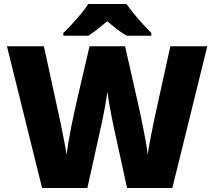

<svg xmlns="http://www.w3.org/2000/svg" viewBox="-20 -947 1079 967"><path d="M1024 -714 848 0H620L552 -311Q550 -320 546 -341Q542 -362 536.5 -389Q531 -416 527 -442Q523 -468 521 -486Q519 -468 514.5 -442Q510 -416 505 -389Q500 -362 495.5 -341Q491 -320 489 -311L420 0H192L15 -714H201L279 -356Q282 -343 287 -318.5Q292 -294 297.5 -266Q303 -238 308 -211.5Q313 -185 315 -167Q319 -197 325.5 -236Q332 -275 340 -314.5Q348 -354 355.5 -388Q363 -422 368 -444L431 -714H610L671 -444Q676 -423 683.5 -388.5Q691 -354 699 -314Q707 -274 714 -235Q721 -196 724 -167Q727 -192 734 -229Q741 -266 748 -301.5Q755 -337 759 -355L838 -714ZM617 -927Q633 -904 655.5 -876.5Q678 -849 701.5 -823.5Q725 -798 742 -781V-767H618Q592 -782 569 -800Q546 -818 520 -840Q494 -818 472.5 -801Q451 -784 425 -767H299V-781Q318 -799 341.5 -824.5Q365 -850 387.5 -877Q410 -904 425 -927Z"/></svg>

Font: Noto Sans Bengali UI Black
Style: Regular
Weight: 900
Designer: Jelle Bosma - Monotype Design Team
Foundry: Monotype Imaging Inc.
Version: Version 2.003; ttfautohint (v1.8.4.7-5d5b)